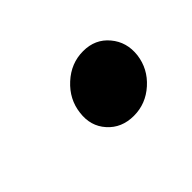

<svg xmlns="http://www.w3.org/2000/svg" viewBox="-42 -500 390 390"><g transform="rotate(-45 153.0 -305.0)"><path d="M179 -222Q144 -222 122.8 -245.8Q101.5 -269.5 106 -304Q110 -338.5 137 -363.2Q164 -388 199 -388Q233.5 -388 254.2 -363.2Q275 -338.5 271 -304Q266.5 -269.5 240 -245.8Q213.5 -222 179 -222Z"/></g></svg>

Font: Expletus Sans
Style: Italic
Weight: 400
Italic angle: -7°
Designer: Jasper de Waard
Foundry: Designtown
Version: Version 7.500